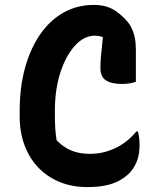

<svg xmlns="http://www.w3.org/2000/svg" viewBox="-20 -740 640 780"><path d="M335 20Q272 20 221.5 -1Q171 -22 135 -60Q99 -98 79.5 -150.5Q60 -203 60 -266V-292Q60 -385 81.5 -463.5Q103 -542 142.5 -599.5Q182 -657 237.5 -688.5Q293 -720 360 -720Q388 -720 409.5 -714Q431 -708 449 -696Q467 -684 483 -668Q502 -650 512.5 -630Q523 -610 527.5 -587.5Q532 -565 532 -538Q532 -505 532 -471.5Q532 -438 532 -408Q522 -404 507.5 -401.5Q493 -399 475 -399Q433 -399 410.5 -413.5Q388 -428 388 -464Q388 -487 390 -509.5Q392 -532 395 -558.5Q398 -585 401 -619L415 -579Q400 -589 389 -592Q378 -595 365 -595Q321 -595 284 -554Q247 -513 225 -444.5Q203 -376 203 -291V-273Q203 -242 204.5 -218Q206 -194 210 -170Q236 -143 268.5 -129Q301 -115 346 -115Q399 -115 448 -138Q497 -161 534 -206H540Q542 -199 543.5 -192.5Q545 -186 545.5 -179Q546 -172 546.5 -165.5Q547 -159 547 -153Q547 -109 534.5 -81Q522 -53 505 -36Q488 -19 464 -6Q440 7 408 13.5Q376 20 335 20Z"/></svg>

Font: Recursive Casual
Style: Bold
Weight: 700
Version: Version 1.085